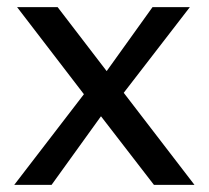

<svg xmlns="http://www.w3.org/2000/svg" viewBox="-20 -520 587 540"><path d="M514 -500H409L280 -320L142 -500H28L216 -255L20 0H125L264 -193L413 0H527L328 -259Z"/></svg>

Font: Perun
Style: Regular
Weight: 400
Foundry: Copyright (c) Stefan Peev, Context Ltd, 2016
Version: Version 1.089